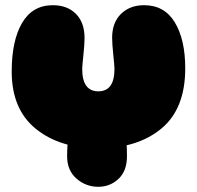

<svg xmlns="http://www.w3.org/2000/svg" viewBox="-20 -718 757 738"><path d="M358 -148Q509 -148 600.5 -224Q692 -300 692 -455Q692 -566 652 -632Q612 -698 534 -698Q479 -698 445 -664.5Q411 -631 411 -573Q411 -550 415.5 -507Q420 -464 420 -453Q420 -367 358 -367Q296 -367 296 -453Q296 -464 300.5 -506Q305 -548 305 -572Q305 -631 272 -664.5Q239 -698 183 -698Q105 -698 65 -630Q25 -562 25 -443Q25 -298 117.5 -223Q210 -148 358 -148ZM358 0Q403 0 435.5 -30.5Q468 -61 468 -117Q468 -219 446.5 -266Q425 -313 358 -313Q287 -313 262.5 -263.5Q238 -214 238 -117Q238 -63 274 -31.5Q310 0 358 0Z"/></svg>

Font: Cherry Bomb
Style: Regular
Weight: 400
Designer: satsuyako
Foundry: satsuyako
Version: Version 4.0